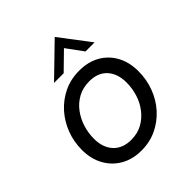

<svg xmlns="http://www.w3.org/2000/svg" viewBox="-197 -836 971 971"><g transform="rotate(-45 288.0 -350.5)"><path d="M256 8Q193 8 145.5 -19.5Q98 -47 71.5 -95.5Q45 -144 45 -208Q45 -266 65 -318.5Q85 -371 121.5 -412Q158 -453 208 -477Q258 -501 319 -501Q383 -501 430 -474Q477 -447 503 -399Q529 -351 529 -287Q529 -228 509 -174.5Q489 -121 452 -80Q415 -39 365.5 -15.5Q316 8 256 8ZM258 -67Q303 -67 337.5 -86Q372 -105 396.5 -136.5Q421 -168 433.5 -207.5Q446 -247 446 -289Q446 -353 412 -390Q378 -427 317 -427Q271 -427 235.5 -407.5Q200 -388 176 -355.5Q152 -323 140 -284Q128 -245 128 -205Q128 -141 162.5 -104Q197 -67 258 -67ZM185 -547 352 -709 475 -547H410L345 -636L254 -547Z"/></g></svg>

Font: Hanken Grotesk
Style: Italic
Weight: 400
Italic angle: -8°
Designer: Alfredo Marco Pradil
Foundry: Hanken Design Co.
Version: Version 3.013